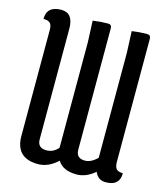

<svg xmlns="http://www.w3.org/2000/svg" viewBox="-101 -728 707 817"><g transform="rotate(15 252.0 -320.0)"><path d="M331 -56Q358 -56 385 -83V-546L381 -640Q415 -645 448 -645Q464 -645 464 -628V-87Q464 -65 472 -55.5Q480 -46 501 -46Q502 -20 487 -5Q472 10 439 10Q406 10 392 -23Q353 10 312 10Q251 10 228 -28Q187 10 142 10Q43 10 43 -88V-555Q43 -576 34.5 -584.5Q26 -593 5 -593Q5 -650 69 -650Q122 -650 122 -581V-94Q122 -56 161 -56Q192 -56 213 -81V-546L209 -640Q243 -645 276 -645Q292 -645 292 -628V-94Q292 -56 331 -56Z"/></g></svg>

Font: el_Medula One
Style: Regular
Weight: 400
Designer: Luciano Vergara
Foundry: Luciano Vergara
Version: Version 1.002 August 17, 2020